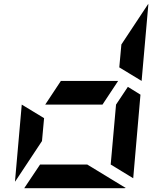

<svg xmlns="http://www.w3.org/2000/svg" viewBox="-20 -986 856 1006"><path d="M94 -438 211 -367 200 -247 59 -34V-41ZM650 -531 716 -490 678 -52 560 -124 588 -438ZM517 -438H217L299 -562H599ZM605 -633 616 -753 757 -966V-959L722 -562ZM437 -124 639 -1Q638 -1 635.5 -0.5Q633 0 632 0H107L190 -124Z"/></svg>

Font: DSEG7 Modern Mini
Style: Bold Italic
Weight: 700
Italic angle: -5°
Designer: Keshikan(Twitter:@keshinomi_88pro)
Version: Version 0.46